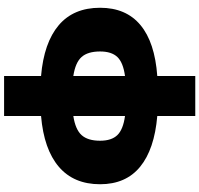

<svg xmlns="http://www.w3.org/2000/svg" viewBox="-38 -744 976 940"><g transform="rotate(90 450.0 -274.0)"><path d="M796.5 -74C853.5 -122.7 882 -190 882 -276C882 -360 853.5 -425.3 796.5 -472C739.5 -518.7 656.7 -546.7 548 -556V-742H352V-556C242 -548 158.8 -520.5 102.5 -473.5C46.2 -426.5 18 -360.7 18 -276C18 -189.3 46.5 -121.8 103.5 -73.5C160.5 -25.2 243.3 3.7 352 13V194H548V13C656.7 3.7 739.5 -25.3 796.5 -74ZM259 -185.5C241 -205.8 232 -236 232 -276C232 -313.3 241 -341.5 259 -360.5C277 -379.5 308 -392 352 -398V-145C308 -151.7 277 -165.2 259 -185.5ZM641.5 -185.5C623.2 -165.2 592 -151.7 548 -145V-398C592 -392 623.2 -379.5 641.5 -360.5C659.8 -341.5 669 -313.3 669 -276C669 -236 659.8 -205.8 641.5 -185.5Z"/></g></svg>

Font: Montserrat Custom Black
Style: Regular
Weight: 900
Designer: Julieta Ulanovsky
Foundry: Julieta Ulanovsky
Version: Version 7.200